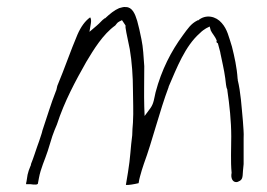

<svg xmlns="http://www.w3.org/2000/svg" viewBox="-20 -528 754 543"><path d="M55 -15C55 -14 53 -9 54 -7H67C72 -6 75 -6 82 -6C83 -6 86 -7 87 -8L90 -24C95 -52 107 -76 115 -101L128 -143C132 -155 136 -164 141 -176C162 -241 194 -300 224 -353C245 -388 271 -431 306 -456C309 -459 311 -464 317 -467L325 -471C328 -466 333 -459 335 -456V-450C338 -429 342 -416 347 -389C353 -354 356 -311 356 -274C356 -244 358 -214 356 -181C355 -169 354 -156 354 -147V-146C349 -109 349 -83 342 -41L336 -5C342 -4 360 -7 372 -10C373 -18 375 -25 376 -29C379 -41 383 -53 387 -65C411 -130 431 -213 457 -282V-283C480 -336 503 -397 545 -434C553 -442 557 -444 563 -448L573 -453L576 -442C580 -433 588 -426 593 -413L592 -409L595 -406H596L603 -380V-379C607 -359 614 -330 617 -307C619 -293 619 -282 623 -274V-272C629 -232 634 -185 634 -142C634 -107 632 -71 635 -40V-39C632 -24 638 -13 648 -13C651 -13 654 -14 659 -17C669 -24 665 -34 669 -64V-112V-136V-137C670 -153 668 -166 667 -185C663 -227 661 -267 652 -303L653 -304L652 -305C650 -337 643 -368 636 -396C627 -424 623 -445 607 -463C591 -482 562 -489 540 -470L539 -471L538 -470C520 -461 511 -447 497 -428C464 -383 437 -331 420 -267C416 -250 415 -236 406 -223L389 -200L388 -226C387 -260 388 -299 388 -341C386 -367 385 -394 380 -417C376 -437 372 -455 368 -469C362 -489 354 -508 336 -508H335C331 -509 324 -507 317 -505C303 -499 291 -489 277 -476L276 -477V-476C268 -471 264 -464 253 -455L233 -438L237 -462C238 -468 238 -475 235 -479C221 -469 209 -453 199 -430C179 -383 163 -335 142 -285C141 -282 140 -273 138 -270C124 -235 113 -197 100 -159C99 -155 98 -150 96 -145C93 -136 89 -123 85 -113C79 -96 75 -82 68 -65C68 -64 67 -60 67 -60L66 -58C62 -49 60 -42 58 -34Z"/></svg>

Font: Scribbler
Style: HLIta
Weight: 100
Designer: Mew Too
Foundry: Cannot Into Space Fonts
Version: Version 1.001